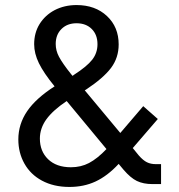

<svg xmlns="http://www.w3.org/2000/svg" viewBox="-20 -721 703 752"><path d="M610.8 -78.1V0H577.1Q541.5 0 516.1 -12.2Q491.7 -23.9 463.9 -56.2L444.8 -79.1Q400.9 -31.7 353.5 -9.8Q308.1 11.2 252 11.2Q189.9 11.2 144 -13.7Q99.6 -37.6 75.7 -80.1Q51.8 -122.6 51.8 -174.8Q51.8 -234.9 86.4 -285.6Q120.6 -335.9 193.8 -382.8Q151.4 -434.6 132.3 -473.6Q113.8 -511.7 113.8 -547.9Q113.8 -592.3 134.8 -626.5Q156.7 -661.6 193.8 -681.2Q232.4 -701.2 279.8 -701.2Q353 -701.2 398.9 -658.2Q444.8 -615.2 444.8 -546.9Q444.8 -495.1 415 -455.1Q384.8 -415 316.9 -370.1L312 -367.2L451.2 -200.2L541 -305.2L598.1 -254.9L500 -141.1L523.9 -111.8Q540.5 -92.8 555.7 -85.4Q570.3 -78.1 590.8 -78.1ZM198.2 -548.8Q198.2 -522.9 210.9 -499Q225.1 -472.2 258.8 -430.2L264.2 -423.8L270 -428.2Q320.8 -460.9 341.3 -487.3Q361.8 -513.7 361.8 -547.9Q361.8 -585 339.4 -607.4Q316.9 -629.9 279.8 -629.9Q243.2 -629.9 220.7 -607.4Q198.2 -585 198.2 -548.8ZM328.6 -82.5Q361.8 -100.1 397 -137.2L241.2 -325.2Q188 -289.6 162.1 -254.4Q136.2 -218.8 136.2 -178.2Q136.2 -128.9 168 -97.7Q200.7 -65.9 257.8 -65.9Q296.9 -65.9 328.6 -82.5Z"/></svg>

Font: D-DIN Exp
Style: Regular
Weight: 400
Width: 7
Designer: Charles Nix
Foundry: Datto Inc.
Version: Version 1.00